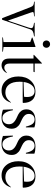

<svg xmlns="http://www.w3.org/2000/svg" viewBox="900 -1566 676 2517"><g transform="rotate(90 1238.5 -308.0)"><path d="M239 3H219L72 -374Q63 -397 49.5 -405.5Q36 -414 2 -416V-424H195V-416Q159 -414 148.5 -410.5Q138 -407 138 -399Q138 -393 145 -373L249 -78H253L343 -348Q349 -368 349 -379Q349 -395 334 -402.5Q319 -410 279 -416V-424H458V-416Q412 -411 392 -399.5Q372 -388 364 -363Z M524.5 -543.5Q511 -557 511 -578Q511 -599 524.5 -612.5Q538 -626 559 -626Q580 -626 593.5 -612.5Q607 -599 607 -578Q607 -557 593.5 -543.5Q580 -530 559 -530Q538 -530 524.5 -543.5ZM597 -16 658 -8V0H471V-8L532 -16V-366L473 -388V-395L589 -434H597Z M809 -520 813 -519V-424H927L921 -408H813V-102Q813 -67 824 -50Q836 -26 869 -26Q899 -26 933 -60L937 -57Q922 -26 894.5 -8Q867 10 836 10Q804 10 779 -8Q748 -31 748 -89V-409H701L699 -414Z M1330 -272 1324 -267H1054Q1052 -254 1052 -226Q1052 -135 1089 -87.5Q1126 -40 1192 -40Q1264 -40 1313 -102L1322 -114L1326 -112L1322 -101Q1281 10 1168 10Q1086 10 1034.5 -51.5Q983 -113 983 -211Q983 -310 1038.5 -372Q1094 -434 1184 -434Q1254 -434 1291.5 -392.5Q1329 -351 1330 -272ZM1173 -423Q1127 -423 1095.5 -383.5Q1064 -344 1055 -278L1249 -285Q1252 -297 1252 -325Q1252 -423 1173 -423Z M1561 -434Q1614 -434 1651 -420V-309H1640Q1626 -369 1604.5 -396Q1583 -423 1547 -423Q1514 -423 1494 -402.5Q1474 -382 1474 -348Q1474 -315 1494 -293.5Q1514 -272 1542.5 -259Q1571 -246 1599.5 -232Q1628 -218 1648 -190.5Q1668 -163 1668 -122Q1668 -61 1629 -25.5Q1590 10 1524 10Q1469 10 1419 -8L1414 -138H1426Q1447 -1 1528 -1Q1565 -1 1587 -24.5Q1609 -48 1609 -86Q1609 -121 1589 -144Q1569 -167 1540.5 -180.5Q1512 -194 1483 -208Q1454 -222 1434 -249Q1414 -276 1414 -316Q1414 -372 1452.5 -403Q1491 -434 1561 -434Z M1905 -434Q1958 -434 1995 -420V-309H1984Q1970 -369 1948.5 -396Q1927 -423 1891 -423Q1858 -423 1838 -402.5Q1818 -382 1818 -348Q1818 -315 1838 -293.5Q1858 -272 1886.5 -259Q1915 -246 1943.5 -232Q1972 -218 1992 -190.5Q2012 -163 2012 -122Q2012 -61 1973 -25.5Q1934 10 1868 10Q1813 10 1763 -8L1758 -138H1770Q1791 -1 1872 -1Q1909 -1 1931 -24.5Q1953 -48 1953 -86Q1953 -121 1933 -144Q1913 -167 1884.5 -180.5Q1856 -194 1827 -208Q1798 -222 1778 -249Q1758 -276 1758 -316Q1758 -372 1796.5 -403Q1835 -434 1905 -434Z M2441 -272 2435 -267H2165Q2163 -254 2163 -226Q2163 -135 2200 -87.5Q2237 -40 2303 -40Q2375 -40 2424 -102L2433 -114L2437 -112L2433 -101Q2392 10 2279 10Q2197 10 2145.5 -51.5Q2094 -113 2094 -211Q2094 -310 2149.5 -372Q2205 -434 2295 -434Q2365 -434 2402.5 -392.5Q2440 -351 2441 -272ZM2284 -423Q2238 -423 2206.5 -383.5Q2175 -344 2166 -278L2360 -285Q2363 -297 2363 -325Q2363 -423 2284 -423Z"/></g></svg>

Font: Libre Caslon Display
Style: Regular
Weight: 400
Designer: Pablo Impallari, Rodrigo Fuenzalida
Foundry: Pablo Impallari, Rodrigo Fuenzalida
Version: Version 1.002